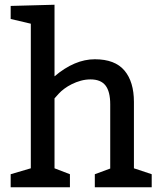

<svg xmlns="http://www.w3.org/2000/svg" viewBox="-20 -790 690 810"><path d="M210 -770V-468Q295 -540 380 -540Q465 -540 505 -492.5Q545 -445 545 -360V-80L620 -55V0H380V-55L445 -79V-350Q445 -404 425 -429.5Q405 -455 362 -455Q341 -455 321 -449.5Q301 -444 283 -435Q265 -426 251 -415.5Q237 -405 228 -395L210 -375V-80L275 -55V0H25V-55L110 -80V-690L25 -710V-765Z"/></svg>

Font: Bitter
Style: Regular
Weight: 400
Designer: Sol Matas
Foundry: Sol Matas
Version: Version 1.001